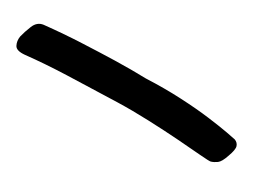

<svg xmlns="http://www.w3.org/2000/svg" viewBox="-122 -233 573 403"><g transform="rotate(30 164.5 -31.5)"><path d="M388.7 -55.7Q396.5 -52.7 398.9 -45.4Q401.4 -38.1 394.5 -19.5Q388.7 -2 381.8 2.9Q375 7.8 368.2 9.8Q365.2 10.7 341.8 8.8Q318.4 6.8 284.7 4.4Q251 2 211.4 0.5Q171.9 -1 136.7 0Q71.3 2 17.1 3.9Q-37.1 5.9 -81.1 10.7Q-101.6 12.7 -106.4 3.4Q-111.3 -5.9 -109.4 -17.6Q-106.4 -30.3 -100.1 -45.9Q-93.8 -61.5 -79.1 -63.5Q-32.2 -68.4 10.7 -70.3Q53.7 -72.3 87.9 -73.2Q127 -74.2 163.1 -73.2Q208 -75.2 247.6 -73.2Q287.1 -71.3 317.4 -67.4Q347.7 -63.5 366.2 -60.1Q384.8 -56.6 388.7 -55.7Z"/></g></svg>

Font: Satisfy
Style: Regular
Weight: 400
Designer: Font Diner, Inc
Foundry: Font Diner, Inc
Version: Version 1.001